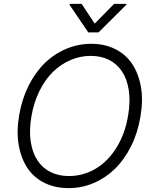

<svg xmlns="http://www.w3.org/2000/svg" viewBox="-20 -964 797 994"><path d="M707 -359.7Q693.2 -276.3 658.6 -207Q623.9 -137.8 575.3 -90.2Q526.6 -42.6 464.8 -16.3Q403.1 9.9 335.2 9.9Q265.6 9.9 211.1 -16.7Q156.6 -43.3 123 -92.7Q89.5 -142 77.1 -211.8Q64.6 -281.6 79.2 -367.5Q93.4 -451 128 -520.2Q162.6 -589.5 211.5 -637.1Q260.3 -684.7 322.3 -710.9Q384.2 -737.2 452.1 -737.2Q521 -737.2 575.3 -710.6Q629.6 -683.9 663.2 -634.6Q696.7 -585.2 709.3 -515.6Q721.9 -446 707 -359.7ZM643.5 -367.5Q655.5 -440.3 646.7 -497.5Q637.8 -554.7 611.7 -594.1Q585.6 -633.5 544.2 -654.1Q502.8 -674.7 449.9 -674.7Q395.2 -674.7 345 -653.1Q294.7 -631.4 253.9 -591.6Q213.1 -551.8 183.8 -492.2Q154.5 -432.5 142.4 -359.7Q130.3 -286.9 139.2 -229.8Q148.1 -172.6 174.2 -133.2Q200.3 -93.8 241.8 -73.2Q283.4 -52.6 336.6 -52.6Q410.2 -52.6 473.7 -89.7Q537.3 -126.8 582.6 -198.9Q627.8 -271 643.5 -367.5ZM402.7 -943.9 470.2 -841.6 570.7 -943.9H634.6L633.5 -938.9L490.1 -796.2H437.1L340.2 -938.9L340.9 -943.9Z"/></svg>

Font: Karasuma Gothic
Style: Light Italic
Weight: 300
Italic angle: 9.39998°
Designer: Rasmus Andersson / Ryoko Nishizuka
Foundry: rsms
Version: Version 1.00